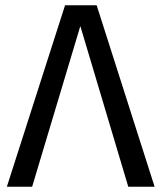

<svg xmlns="http://www.w3.org/2000/svg" viewBox="-20 -709 613 729"><path d="M347 -689 567 0H467L285 -610L102 0H6L227 -689Z"/></svg>

Font: Fira Sans
Style: Regular
Weight: 400
Designer: Carrois Corporate & Edenspiekermann AG
Foundry: Carrois Corporate GbR & Edenspiekermann AG
Version: Version 4.106;PS 004.106;hotconv 1.0.70;makeotf.lib2.5.58329